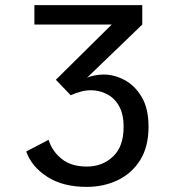

<svg xmlns="http://www.w3.org/2000/svg" viewBox="-20 -720 690 751"><path d="M319 11Q226.5 11 165.2 -28.2Q104 -67.5 82.5 -127.5L170 -173Q184 -128.5 221.2 -98.5Q258.5 -68.5 320 -68.5Q380 -68.5 421.8 -107.5Q463.5 -146.5 463.5 -223.5Q463.5 -274.5 445.2 -306Q427 -337.5 397.5 -352.2Q368 -367 335 -367Q315.5 -367 294.8 -361.2Q274 -355.5 256.5 -347.5L198.5 -408L417 -624H114.5V-700H536.5V-624L320 -415.5Q330 -421 349.2 -424.8Q368.5 -428.5 386 -428.5Q426.5 -428.5 466.8 -407.2Q507 -386 534 -341Q561 -296 561 -224Q561 -146.5 528.5 -94.2Q496 -42 441 -15.5Q386 11 319 11Z"/></svg>

Font: Trispace
Style: Regular
Weight: 400
Designer: Tyler Finck
Foundry: Etcetera Type Company
Version: Version 1.210; ttfautohint (v1.8.3)